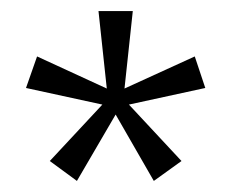

<svg xmlns="http://www.w3.org/2000/svg" viewBox="-20 -583 418 347"><path d="M332 -481 205 -423 220 -563H158L173 -423L47 -481L27 -424L165 -394L70 -292L119 -256L189 -376L258 -256L308 -292L213 -394L351 -424Z"/></svg>

Font: OSH Darker Grotesque Medium
Style: Regular
Weight: 500
Designer: Gabriel Lam
Foundry: TypeRant
Version: Version 1.000;Glyphs 3.1.1 (3148)